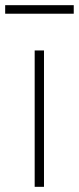

<svg xmlns="http://www.w3.org/2000/svg" viewBox="-29 -722 305 742"><path d="M105 -527H141V0H105ZM-9 -702H256V-669H-9Z"/></svg>

Font: Merged Yaku Han JP Thin
Style: Regular
Weight: 250
Designer: Ryoko NISHIZUKA 西塚涼子 (kana, bopomofo & ideographs); Paul D. Hunt (Latin, Greek & Cyrillic); Sandoll Communications 산돌커뮤니
Foundry: Adobe
Version: Version 2.004